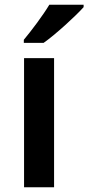

<svg xmlns="http://www.w3.org/2000/svg" viewBox="-20 -852 371 806"><path d="M331 -822V-832H187C160 -787 111 -722 80 -685V-672H163C213 -707 298 -785 331 -822ZM207 -66V-608H81V-66Z"/></svg>

Font: Noto Sans Malayalam UI SemiBold
Style: Regular
Weight: 600
Designer: Jelle Bosma - Monotype Design Team
Foundry: Monotype Imaging Inc.
Version: Version 2.104